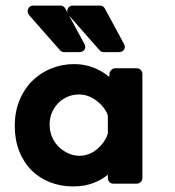

<svg xmlns="http://www.w3.org/2000/svg" viewBox="-20 -659 627 689"><path d="M471 -414Q479 -414 485 -408Q491 -402 491 -394V-20Q491 -12 485 -6Q479 0 471 0H386Q378 0 372.5 -6Q367 -12 367 -20V-32Q344 -13 313 -1.5Q282 10 242 10Q198 10 159.5 -5Q121 -20 93 -48Q65 -76 49 -116.5Q33 -157 33 -207Q33 -257 49.5 -298Q66 -339 95 -368Q124 -397 163 -413Q202 -429 246 -429Q284 -429 316.5 -416Q349 -403 372 -383Q372 -387 372.5 -389Q373 -391 373 -395Q373 -401 379 -407.5Q385 -414 393 -414ZM367 -245Q356 -275 326.5 -297.5Q297 -320 263 -320Q242 -320 223 -312Q204 -304 189.5 -289.5Q175 -275 166.5 -255.5Q158 -236 158 -212Q158 -189 166.5 -168.5Q175 -148 190 -133Q205 -118 224.5 -109Q244 -100 265 -100Q300 -100 328.5 -124Q357 -148 367 -180ZM198 -639Q203 -639 208 -635.5Q213 -632 215 -627L282 -503Q289 -491 283.5 -481.5Q278 -472 264 -472H210Q202 -472 196 -478L85 -604Q76 -615 81 -627Q86 -639 100 -639ZM340 -639Q345 -639 350 -635.5Q355 -632 357 -627L424 -503Q431 -491 425.5 -481.5Q420 -472 406 -472H352Q344 -472 338 -478L227 -604Q218 -615 223 -627Q228 -639 242 -639Z"/></svg>

Font: Stadtwerke
Style: Bold
Weight: 700
Designer: Santiago Orozco
Foundry: Typemade
Version: Version 1.003